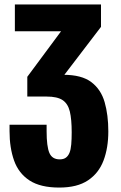

<svg xmlns="http://www.w3.org/2000/svg" viewBox="-20 -830 543 865"><path d="M247 15Q162 15 113 -17Q64 -49 43.5 -106.5Q23 -164 23 -239V-268H190Q190 -267 190 -257Q190 -247 190 -239Q190 -170 202.5 -141Q215 -112 249 -112Q266 -112 276.5 -119.5Q287 -127 293 -141.5Q299 -156 301 -179.5Q303 -203 303 -234Q303 -293 294.5 -328Q286 -363 262 -379Q238 -395 190 -395H103V-484L255 -689H47V-810H435V-709L241 -455L202 -493H266Q348 -493 391.5 -460Q435 -427 451.5 -369.5Q468 -312 468 -238Q468 -164 446.5 -107Q425 -50 376.5 -17.5Q328 15 247 15Z"/></svg>

Font: Oswald
Style: Bold
Weight: 700
Designer: Vernon Adams
Foundry: Vernon Adams
Version: Version 4.103;gftools[0.9.33.dev8+g029e19f]